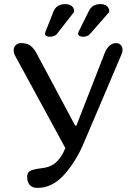

<svg xmlns="http://www.w3.org/2000/svg" viewBox="-20 -920 655 940"><path d="M549 -709Q563 -709 571.5 -699.5Q580 -690 580 -676Q580 -664 575 -654L389 -217Q351 -128 293.5 -64Q236 0 163 0Q140 0 126.5 -13.5Q113 -27 113 -55Q113 -75 127 -83Q141 -91 180 -96Q225 -100 253 -124Q281 -148 300 -195L53 -649Q47 -660 47 -674Q47 -689 57 -699Q67 -709 83 -709Q109 -709 126.5 -698Q144 -687 160 -657L348 -305H354L491 -656Q511 -709 549 -709ZM225 -740Q214 -740 207 -744Q200 -748 200 -755Q200 -757 202 -763L242 -864Q257 -900 300 -900Q319 -900 331 -890.5Q343 -881 343 -865Q343 -861 340 -858L258 -753Q253 -747 243.5 -743.5Q234 -740 225 -740ZM387 -740Q376 -740 369 -744Q362 -748 362 -755Q362 -757 364 -763L414 -864Q424 -884 438 -892Q452 -900 472 -900Q491 -900 503 -890.5Q515 -881 515 -865Q515 -861 512 -858L420 -753Q415 -747 405.5 -743.5Q396 -740 387 -740Z"/></svg>

Font: Marmelad for Arash.Academy
Style: Regular
Weight: 400
Designer: Manvel Shmavonyan
Foundry: Cyreal
Version: Version 1.110;Glyphs 3.2 (3202)